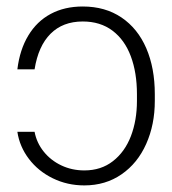

<svg xmlns="http://www.w3.org/2000/svg" viewBox="-20 -558 527 588"><path d="M238.3 -36.1Q289.6 -36.1 325.9 -64.5Q362.3 -92.8 380.9 -141.1Q399.4 -189.5 399.4 -249V-269.5Q399.4 -335.4 380.6 -385.7Q361.8 -436 324.5 -464.1Q287.1 -492.2 233.4 -492.2Q172.4 -492.2 134.8 -454.6Q97.2 -417 85.9 -345.7H33.2Q40.5 -405.8 66.7 -449.2Q92.8 -492.7 135.3 -515.4Q177.7 -538.1 233.4 -538.1Q302.2 -538.1 352.1 -504.4Q401.9 -470.7 428 -410.2Q454.1 -349.6 454.1 -269.5V-249Q454.1 -176.3 427.7 -117.2Q401.4 -58.1 352.3 -24.2Q303.2 9.8 238.3 9.8Q186 9.8 141.6 -12Q97.2 -33.7 68.6 -71.3Q40 -108.9 33.2 -154.3H85.9Q92.3 -120.6 113.8 -93.8Q135.3 -66.9 167.7 -51.5Q200.2 -36.1 238.3 -36.1Z"/></svg>

Font: Pretendard Std ExtraLight
Style: Regular
Weight: 200
Designer: Base glyphs from Inter by Rasmus Andersson; Hangeul glyphs from Noto Sans CJK(Source Han Sans) by Jang Soo-young and Kan
Foundry: Kil Hyung-jin
Version: Version 1.309